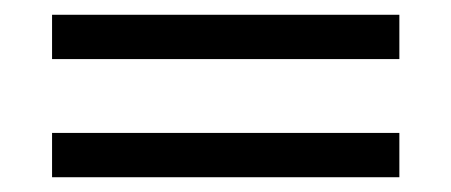

<svg xmlns="http://www.w3.org/2000/svg" viewBox="-20 -430 611 260"><path d="M520.8 -190H50.5V-250H520.8ZM520.8 -350H50.5V-410H520.8Z"/></svg>

Font: Kulim Park Light
Style: Regular
Weight: 300
Designer: Noponies / Dale Sattler
Foundry: Noponies
Version: Version 1.000; ttfautohint (v1.8.3)